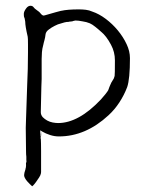

<svg xmlns="http://www.w3.org/2000/svg" viewBox="-20 -486 529 673"><path d="M334 -137.7Q342.8 -147.5 350.1 -156.7Q357.4 -166 359.4 -169.9Q361.3 -174.8 363.3 -180.7L366.2 -187.5Q369.1 -195.3 370.1 -196.3Q373 -200.2 378.9 -210.9Q380.9 -215.8 381.8 -219.7Q382.8 -223.6 382.8 -274.4Q382.8 -303.7 369.1 -329.1Q352.5 -360.4 334 -375Q329.1 -378.9 325.2 -382.8Q320.3 -386.7 314.5 -391.6Q303.7 -400.4 294.9 -404.3Q283.2 -409.2 269.5 -411.1Q254.9 -414.1 244.1 -414.1Q242.2 -414.1 235.4 -412.1Q233.4 -411.1 233.4 -411.1H232.4Q228.5 -410.2 224.6 -410.2Q221.7 -410.2 219.7 -409.2Q218.8 -409.2 215.8 -409.2H214.8Q207 -408.2 195.3 -404.3Q182.6 -401.4 171.9 -395.5Q160.2 -389.6 151.4 -382.8Q140.6 -375 139.6 -365.2Q138.7 -355.5 135.7 -344.7Q134.8 -341.8 133.8 -337.9Q132.8 -333 131.8 -329.1Q127.9 -315.4 127 -303.2Q126 -291 126 -279.3V-209Q126 -196.3 125 -182.6Q124 -160.2 124 -137.7Q123 -115.2 123 -92.8Q123 -83 129.9 -75.2Q136.7 -68.4 145.5 -63.5Q154.3 -58.6 165 -56.6Q175.8 -54.7 183.6 -54.7Q255.9 -54.7 334 -137.7ZM92.8 167Q85.9 161.1 75.2 149.4Q64.5 136.7 64.5 127.9Q64.5 121.1 69.3 107.4V106.4Q71.3 100.6 71.3 93.8Q70.3 84 72.3 83Q73.2 83 72.3 73.2Q72.3 64.5 72.3 63.5Q71.3 55.7 71.3 46.9Q71.3 2.9 70.3 -38.1L71.3 -70.3Q72.3 -89.8 75.2 -185.5Q78.1 -244.1 78.1 -302.7V-330.1Q78.1 -353.5 77.1 -357.4Q68.4 -394.5 68.4 -410.2Q68.4 -412.1 67.4 -416L66.4 -420.9V-421.9Q65.4 -423.8 65.4 -423.8V-424.8L64.5 -425.8Q63.5 -428.7 63.5 -437.5Q63.5 -445.3 71.3 -456.1Q78.1 -465.8 86.9 -465.8Q92.8 -465.8 95.7 -462.9Q101.6 -455.1 109.4 -450.2Q119.1 -443.4 120.1 -441.4Q128.9 -429.7 134.8 -431.6Q185.5 -446.3 194.3 -448.2H195.3Q216.8 -453.1 256.8 -453.1Q268.6 -453.1 280.8 -451.7Q293 -450.2 303.7 -445.3Q327.1 -437.5 350.6 -419.9Q374 -402.3 392.6 -379.9Q412.1 -356.4 423.8 -331.1Q435.5 -306.6 435.5 -282.2Q435.5 -209 425.8 -180.7Q415 -152.3 398.4 -127Q381.8 -101.6 360.4 -82Q280.3 -7.8 186.5 -7.8Q170.9 -7.8 155.8 -12.7Q140.6 -17.6 128.9 -24.4L121.1 -29.3V-20.5V-11.7V-10.7L122.1 -6.8V2Q126 -12.7 123 -31.2L124 -25.4Q122.1 -13.7 123 -2.9Q124 14.6 124 43.9V117.2Q124 122.1 121.1 128.9Q117.2 136.7 111.3 144.5Q106.4 152.3 100.6 159.2Q96.7 164.1 92.8 167ZM134.8 -432.6 133.8 -431.6Q134.8 -431.6 134.8 -431.6Q134.8 -431.6 134.8 -432.6Z"/></svg>

Font: ToneOZ-Zhuyin-Tsuipita-TC
Style: Regular
Weight: 400
Designer: ÂÆ£ÂøóÂáåJeffrey Xuan(jeffreyx@gmail.com, ToneOZ.com) ÈòøÂù§(cjkFonts)
Foundry: ToneOZ
Version: Version 0.240710